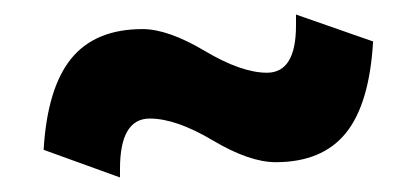

<svg xmlns="http://www.w3.org/2000/svg" viewBox="-20 -390 573 264"><path d="M493 -333Q488 -247 455.5 -207Q423 -167 359 -167Q323 -167 272.5 -197Q222 -227 186 -227Q145 -227 145 -158V-146L40 -184Q45 -269 78 -309.5Q111 -350 176 -350Q211 -350 261.5 -320Q312 -290 347 -290Q387 -290 387 -355V-370Z"/></svg>

Font: Atkinson Hyperlegible Pro
Style: Bold
Weight: 700
Designer: Elliott Scott, Megan Eiswerth, Linus Boman, Theodore Petrosky, Jacob Perez
Foundry: Braille Institute
Version: Version 1.5.1